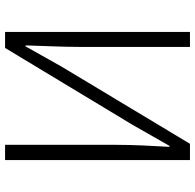

<svg xmlns="http://www.w3.org/2000/svg" viewBox="-26 -743 769 757"><g transform="rotate(90 358.5 -364.5)"><path d="M106 0H169L473 -504L555 -648H559C555 -578 551 -509 551 -437V0H611V-729H547L244 -225L163 -81H159C161 -152 165 -226 165 -297V-729H106Z"/></g></svg>

Font: Noto Sans KR Light
Style: Regular
Weight: 300
Designer: Ryoko NISHIZUKA 西塚涼子 (kana, bopomofo & ideographs); Paul D. Hunt (Latin, Greek & Cyrillic); Sandoll Communications 산돌커뮤니
Foundry: Adobe
Version: Version 2.004;hotconv 1.0.118;makeotfexe 2.5.65603